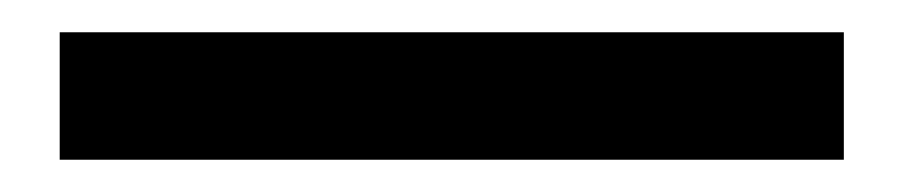

<svg xmlns="http://www.w3.org/2000/svg" viewBox="-20 43 560 119"><path d="M17 63H503V142H17Z"/></svg>

Font: Fira GO
Style: Regular
Weight: 400
Designer: Carrois Corporate
Foundry: Carrois Corporate GbR
Version: Version 0.300